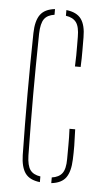

<svg xmlns="http://www.w3.org/2000/svg" viewBox="-48 -636 363 672"><g transform="rotate(5 134.0 -300.0)"><path d="M50 -85Q49 -138.5 48.5 -192.2Q48 -246 48 -299.5Q48 -353 48.5 -406.8Q49 -460.5 50 -514Q51 -557 66.5 -578.5Q82 -600 118 -604V-584Q93 -580.5 82 -565Q71 -549.5 70 -514Q69 -450.5 68.5 -399Q68 -347.5 68 -299.5Q68 -251.5 68.5 -200Q69 -148.5 70 -85Q71 -50 82 -34.8Q93 -19.5 118 -16V4Q82 0 66.5 -21.2Q51 -42.5 50 -85ZM158 4V-16Q183 -19.5 194.5 -34.8Q206 -50 206 -85Q206 -108.5 206.2 -134Q206.5 -159.5 205 -191H225Q226.5 -159 226.8 -133Q227 -107 226 -85Q224.5 -42.5 209.2 -21.2Q194 0 158 4ZM205 -410Q206 -431 206.2 -449Q206.5 -467 206.2 -483Q206 -499 206 -514Q206 -549.5 194.5 -565Q183 -580.5 158 -584V-604Q194.5 -600 210.2 -578.5Q226 -557 226 -514Q226 -493 226.2 -467.8Q226.5 -442.5 225 -410Z"/></g></svg>

Font: Big Shoulders Stencil Thin
Style: Regular
Weight: 100
Designer: Patric King
Foundry: XO Type Co
Version: Version 2.001